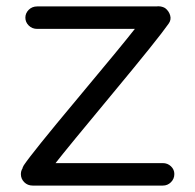

<svg xmlns="http://www.w3.org/2000/svg" viewBox="-20 -566 608 598"><path d="M487 12H82Q66 12 55.5 1.5Q45 -9 45 -24Q45 -38 55.5 -48Q66 -58 82 -58H153Q132 -31 119 -11Q111 0 95 3Q79 6 66 -2Q54 -10 50 -24Q46 -38 54 -51Q80 -90 220.5 -258Q361 -426 400 -476H96Q80 -476 69.5 -486.5Q59 -497 59 -511Q59 -525 69.5 -535.5Q80 -546 96 -546H466Q482 -548 494 -541Q506 -532 510 -518Q514 -504 505 -492Q473 -446 330.5 -274.5Q188 -103 153 -58H487Q502 -58 512.5 -48Q523 -38 523 -24Q523 -9 512.5 1.5Q502 12 487 12Z"/></svg>

Font: Hoogli Semibold
Style: Regular
Weight: 600
Designer: Anand Singh Naorem
Foundry: Brand New Type
Version: Version 1.00 b007